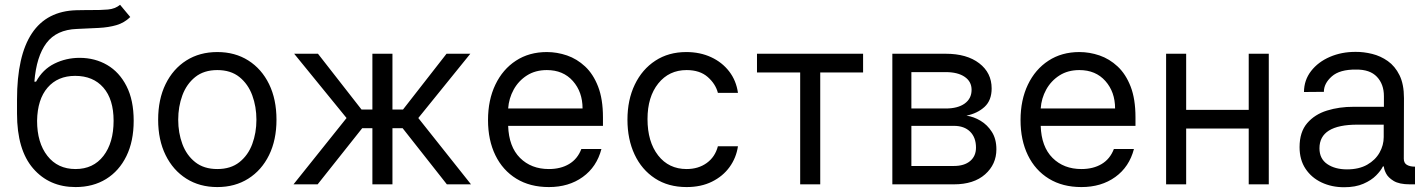

<svg xmlns="http://www.w3.org/2000/svg" viewBox="-20 -770 5960 802"><path d="M481.5 -750 524.1 -698.9Q499.3 -674.7 466.6 -665.1Q433.9 -655.5 392.8 -653.4Q351.6 -651.3 301.1 -649.1Q215.9 -646 174 -590.2Q132.1 -534.4 123.6 -429H130.7Q158.4 -480.1 207.4 -504.3Q256.4 -528.4 312.5 -528.4Q376.4 -528.4 427.6 -498.6Q478.7 -468.8 508.5 -410.2Q538.4 -351.6 538.4 -265.6Q538.4 -180 508 -117.9Q477.6 -55.8 423.1 -22.2Q368.6 11.4 295.5 11.4Q185.7 11.4 118.4 -66.4Q51.1 -144.2 51.1 -295.5V-353.7Q51.1 -720.9 299.7 -727.3Q316.1 -727.6 330.8 -727.8Q345.5 -728 359.4 -728Q400.9 -727.6 431.1 -730.3Q461.3 -733 481.5 -750ZM295.5 -63.9Q369.7 -63.9 412.1 -118.8Q454.5 -173.7 454.5 -265.6Q454.5 -355.1 411.8 -404.1Q369 -453.1 294 -453.1Q221.2 -453.1 178.8 -404.1Q136.4 -355.1 134.9 -265.6Q134.9 -174 177.9 -119Q220.9 -63.9 295.5 -63.9Z M887.8 11.4Q813.9 11.4 758.3 -23.8Q702.8 -58.9 671.7 -122.2Q640.6 -185.4 640.6 -269.9Q640.6 -355.1 671.7 -418.7Q702.8 -482.2 758.3 -517.4Q813.9 -552.6 887.8 -552.6Q961.6 -552.6 1017.2 -517.4Q1072.8 -482.2 1103.9 -418.7Q1134.9 -355.1 1134.9 -269.9Q1134.9 -185.4 1103.9 -122.2Q1072.8 -58.9 1017.2 -23.8Q961.6 11.4 887.8 11.4ZM887.8 -63.9Q943.9 -63.9 980.1 -92.7Q1016.3 -121.4 1033.7 -168.3Q1051.1 -215.2 1051.1 -269.9Q1051.1 -324.6 1033.7 -371.8Q1016.3 -419 980.1 -448.2Q943.9 -477.3 887.8 -477.3Q831.7 -477.3 795.5 -448.2Q759.2 -419 741.8 -371.8Q724.4 -324.6 724.4 -269.9Q724.4 -215.2 741.8 -168.3Q759.2 -121.4 795.5 -92.7Q831.7 -63.9 887.8 -63.9Z M1206 0 1427.6 -277 1208.8 -545.5H1308.2L1490.1 -312.5H1535.5V-545.5H1619.3V-312.5H1663.4L1845.2 -545.5H1944.6L1727.3 -277L1947.4 0H1846.6L1661.9 -234.4H1619.3V0H1535.5V-234.4H1492.9L1306.8 0Z M2272.7 11.4Q2193.9 11.4 2136.9 -23.6Q2079.9 -58.6 2049.2 -121.6Q2018.5 -184.7 2018.5 -268.5Q2018.5 -352.3 2049.2 -416.4Q2079.9 -480.5 2135.1 -516.5Q2190.3 -552.6 2264.2 -552.6Q2306.8 -552.6 2348.4 -538.4Q2389.9 -524.1 2424 -492.4Q2458.1 -460.6 2478.3 -408.4Q2498.6 -356.2 2498.6 -279.8V-244.3H2102.6Q2105.5 -157 2152.2 -110.4Q2198.9 -63.9 2272.7 -63.9Q2322.1 -63.9 2357.2 -84.9Q2392.4 -105.8 2408.4 -147.7H2492.2Q2472.7 -72.8 2414.2 -30.7Q2355.8 11.4 2272.7 11.4ZM2102.6 -316.8H2413.4Q2413.4 -386 2372.9 -431.6Q2332.4 -477.3 2264.2 -477.3Q2216.3 -477.3 2181.1 -454.9Q2146 -432.5 2125.7 -395.8Q2105.5 -359 2102.6 -316.8Z M2848 11.4Q2771.3 11.4 2715.9 -24.9Q2660.5 -61.1 2630.7 -124.6Q2600.9 -188.2 2600.9 -269.9Q2600.9 -353 2631.6 -416.7Q2662.3 -480.5 2717.5 -516.5Q2772.7 -552.6 2846.6 -552.6Q2904.1 -552.6 2950.3 -531.2Q2996.4 -509.9 3025.9 -471.6Q3055.4 -433.2 3062.5 -382.1H2978.7Q2969.1 -419.4 2936.3 -448.3Q2903.4 -477.3 2848 -477.3Q2774.5 -477.3 2729.6 -421.3Q2684.7 -365.4 2684.7 -272.7Q2684.7 -177.9 2729 -120.9Q2773.4 -63.9 2848 -63.9Q2897 -63.9 2932 -89.1Q2967 -114.3 2978.7 -159.1H3062.5Q3055.4 -110.8 3027.5 -72.3Q2999.6 -33.7 2954 -11.2Q2908.4 11.4 2848 11.4Z M3142 -467.3V-545.5H3585.2V-467.3H3406.2V0H3322.4V-467.3Z M3707.4 0V-545.5H3930.4Q4018.5 -545.5 4070.3 -505.7Q4122.2 -465.9 4122.2 -400.6Q4122.2 -350.9 4092.7 -323.7Q4063.2 -296.5 4017 -286.9Q4047.2 -282.7 4075.8 -265.6Q4104.4 -248.6 4123.2 -218.9Q4142 -189.3 4142 -146.3Q4142 -83.5 4094.8 -41.7Q4047.6 0 3964.5 0ZM3786.9 -76.7H3964.5Q4007.8 -76.7 4032.3 -97.3Q4056.8 -117.9 4056.8 -153.4Q4056.8 -195.7 4032.3 -220Q4007.8 -244.3 3964.5 -244.3H3786.9ZM3786.9 -316.8H3930.4Q3980.8 -316.8 4009.6 -337.5Q4038.4 -358.3 4038.4 -394.9Q4038.4 -429.3 4009.6 -449Q3980.8 -468.8 3930.4 -468.8H3786.9Z M4497.2 11.4Q4418.3 11.4 4361.3 -23.6Q4304.3 -58.6 4273.6 -121.6Q4242.9 -184.7 4242.9 -268.5Q4242.9 -352.3 4273.6 -416.4Q4304.3 -480.5 4359.6 -516.5Q4414.8 -552.6 4488.6 -552.6Q4531.2 -552.6 4572.8 -538.4Q4614.3 -524.1 4648.4 -492.4Q4682.5 -460.6 4702.8 -408.4Q4723 -356.2 4723 -279.8V-244.3H4327.1Q4329.9 -157 4376.6 -110.4Q4423.3 -63.9 4497.2 -63.9Q4546.5 -63.9 4581.7 -84.9Q4616.8 -105.8 4632.8 -147.7H4716.6Q4697.1 -72.8 4638.7 -30.7Q4580.3 11.4 4497.2 11.4ZM4327.1 -316.8H4637.8Q4637.8 -386 4597.3 -431.6Q4556.8 -477.3 4488.6 -477.3Q4440.7 -477.3 4405.5 -454.9Q4370.4 -432.5 4350.1 -395.8Q4329.9 -359 4327.1 -316.8Z M4934.7 -545.5V-311.1H5196V-545.5H5279.8V0H5196V-233H4934.7V0H4850.9V-545.5Z M5594.5 12.1Q5542.6 12.1 5500.4 -7.8Q5458.1 -27.7 5433.2 -65.2Q5408.4 -102.6 5408.4 -155.5Q5408.4 -218.4 5440 -255.3Q5471.6 -292.3 5523.1 -308.2Q5574.6 -324.2 5634.2 -323.9H5760.7V-368.6Q5760.7 -418.3 5731.5 -449.2Q5702.4 -480.1 5644.2 -479.4Q5576 -480.1 5543 -450.8Q5509.9 -421.5 5509.9 -386.4L5426.8 -385.7Q5427.2 -435.7 5456.7 -473.5Q5486.2 -511.4 5535.2 -532.5Q5584.2 -553.6 5642.8 -553.3Q5676.1 -553.6 5711.5 -544.9Q5746.8 -536.2 5777 -514.9Q5807.2 -493.6 5825.8 -456Q5844.5 -418.3 5844.5 -360.1L5843.8 -107.2Q5843.8 -89.1 5856.5 -81.5Q5869.3 -73.9 5889.9 -73.9H5890.6V0H5869.3Q5824.9 0 5801.5 -14.2Q5778.1 -28.4 5769.4 -46Q5760.7 -63.6 5760.7 -73.9V-74.6H5756.4Q5748.2 -57.5 5728.3 -37.3Q5708.5 -17 5675.2 -2.5Q5642 12.1 5594.5 12.1ZM5606.5 -62.5Q5656.6 -62.5 5690.9 -82Q5725.1 -101.6 5742.5 -132.5Q5759.9 -163.4 5759.9 -197.4V-249.3H5649.9Q5491.5 -249.3 5491.5 -150.6Q5491.5 -106.9 5524 -84.7Q5556.5 -62.5 5606.5 -62.5Z"/></svg>

Font: Inter Zeller
Style: Regular
Weight: 400
Designer: Rasmus Andersson; Joe Bland
Foundry: zeller
Version: Version 3.015;git-dec3a8cb1